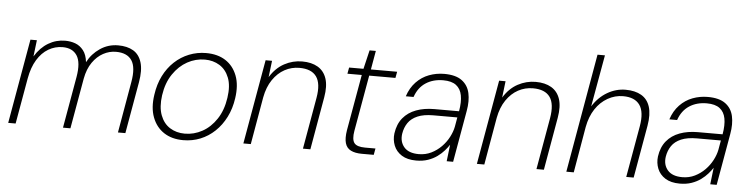

<svg xmlns="http://www.w3.org/2000/svg" viewBox="-45 -934 4527 1159"><g transform="rotate(5 2218.5 -354.0)"><path d="M27 0 117 -512H156L144 -413Q178 -468 225 -496Q272 -524 327 -524Q360 -524 388.5 -513.5Q417 -503 437.5 -477Q458 -451 463 -406Q490 -458 539 -491Q588 -524 648 -524Q703 -524 739.5 -502.5Q776 -481 790.5 -434Q805 -387 792 -313L737 0H692L746 -310Q762 -400 734 -442Q706 -484 638 -484Q598 -484 561 -464Q524 -444 496.5 -404.5Q469 -365 458 -306L404 0H359L414 -313Q429 -401 402 -442.5Q375 -484 315 -484Q269 -484 229 -460.5Q189 -437 161 -391Q133 -345 121 -278L72 0Z M1088 12Q1019 12 971 -19.5Q923 -51 901 -109Q879 -167 891 -246Q900 -310 925.5 -361Q951 -412 990 -448.5Q1029 -485 1078 -504.5Q1127 -524 1181 -524Q1251 -524 1299 -493Q1347 -462 1369 -404.5Q1391 -347 1379 -267Q1370 -204 1344 -152.5Q1318 -101 1279 -64Q1240 -27 1191.5 -7.5Q1143 12 1088 12ZM1094 -28Q1150 -28 1200 -55.5Q1250 -83 1285.5 -136.5Q1321 -190 1332 -266Q1343 -339 1324 -387.5Q1305 -436 1266 -460Q1227 -484 1177 -484Q1121 -484 1071 -456.5Q1021 -429 985 -376Q949 -323 938 -247Q928 -175 946.5 -126Q965 -77 1004 -52.5Q1043 -28 1094 -28Z M1452 0 1542 -512H1581L1569 -412Q1604 -469 1655 -496.5Q1706 -524 1763 -524Q1820 -524 1858 -501.5Q1896 -479 1911 -434Q1926 -389 1914 -320L1858 0H1813L1868 -313Q1883 -400 1853 -442Q1823 -484 1750 -484Q1702 -484 1660.5 -461.5Q1619 -439 1589 -395Q1559 -351 1547 -287L1497 0Z M2170 0Q2129 0 2103 -13Q2077 -26 2068.5 -55.5Q2060 -85 2068 -134L2128 -474H2041L2048 -512H2135L2162 -626H2200L2180 -512H2339L2332 -474H2173L2113 -134Q2104 -82 2120 -60.5Q2136 -39 2186 -39H2249L2242 0Z M2500 12Q2446 12 2412 -9.5Q2378 -31 2364 -66Q2350 -101 2355 -140Q2363 -197 2393.5 -234Q2424 -271 2472.5 -289Q2521 -307 2582 -307H2732Q2742 -364 2734.5 -403.5Q2727 -443 2699.5 -464Q2672 -485 2621 -485Q2560 -485 2515.5 -456Q2471 -427 2451 -369H2404Q2421 -421 2454.5 -456Q2488 -491 2532 -507.5Q2576 -524 2624 -524Q2693 -524 2730.5 -496.5Q2768 -469 2778.5 -421.5Q2789 -374 2778 -313L2723 0H2684L2696 -101Q2685 -84 2668 -64.5Q2651 -45 2627 -27.5Q2603 -10 2571.5 1Q2540 12 2500 12ZM2512 -28Q2553 -28 2587.5 -45Q2622 -62 2648.5 -89Q2675 -116 2692 -148.5Q2709 -181 2715 -212L2725 -269H2580Q2522 -269 2484.5 -253Q2447 -237 2427.5 -208.5Q2408 -180 2402 -142Q2395 -93 2423 -60.5Q2451 -28 2512 -28Z M2867 0 2957 -512H2996L2984 -412Q3019 -469 3070 -496.5Q3121 -524 3178 -524Q3235 -524 3273 -501.5Q3311 -479 3326 -434Q3341 -389 3329 -320L3273 0H3228L3283 -313Q3298 -400 3268 -442Q3238 -484 3165 -484Q3117 -484 3075.5 -461.5Q3034 -439 3004 -395Q2974 -351 2962 -287L2912 0Z M3409 0 3535 -720H3580L3524 -406Q3560 -463 3612.5 -493.5Q3665 -524 3723 -524Q3780 -524 3818 -502Q3856 -480 3870.5 -434.5Q3885 -389 3873 -319L3817 0H3772L3827 -312Q3842 -399 3812 -441.5Q3782 -484 3711 -484Q3662 -484 3618 -459Q3574 -434 3544 -388.5Q3514 -343 3502 -279L3454 0Z M4097 12Q4043 12 4009 -9.5Q3975 -31 3961 -66Q3947 -101 3952 -140Q3960 -197 3990.5 -234Q4021 -271 4069.5 -289Q4118 -307 4179 -307H4329Q4339 -364 4331.5 -403.5Q4324 -443 4296.5 -464Q4269 -485 4218 -485Q4157 -485 4112.5 -456Q4068 -427 4048 -369H4001Q4018 -421 4051.5 -456Q4085 -491 4129 -507.5Q4173 -524 4221 -524Q4290 -524 4327.5 -496.5Q4365 -469 4375.5 -421.5Q4386 -374 4375 -313L4320 0H4281L4293 -101Q4282 -84 4265 -64.5Q4248 -45 4224 -27.5Q4200 -10 4168.5 1Q4137 12 4097 12ZM4109 -28Q4150 -28 4184.5 -45Q4219 -62 4245.5 -89Q4272 -116 4289 -148.5Q4306 -181 4312 -212L4322 -269H4177Q4119 -269 4081.5 -253Q4044 -237 4024.5 -208.5Q4005 -180 3999 -142Q3992 -93 4020 -60.5Q4048 -28 4109 -28Z"/></g></svg>

Font: DM Sans 12pt ExtraLight
Style: Italic
Weight: 250
Italic angle: -10°
Version: Version 4.004;gftools[0.9.30]